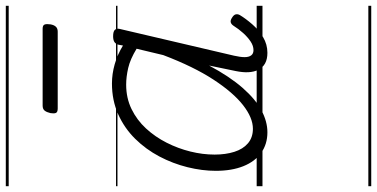

<svg xmlns="http://www.w3.org/2000/svg" viewBox="-339 -586 1300 662"><g transform="rotate(-90 311.0 -255.0)"><path d="M186 17Q145 17 115 -4.5Q85 -26 69 -66Q53 -106 53 -161Q53 -208 65.5 -258.5Q78 -309 102.5 -355.5Q127 -402 163.5 -439Q200 -476 248 -497.5Q296 -519 354 -519Q387 -519 420.5 -509.5Q454 -500 485 -481L488 -497Q491 -507 498 -511Q505 -515 517 -515Q534 -515 539.5 -508.5Q545 -502 542 -491L450 -98Q445 -76 445 -61.5Q445 -47 451 -39Q457 -31 469 -31Q484 -31 499 -41Q514 -51 528 -66.5Q542 -82 554 -101Q559 -108 565.5 -109.5Q572 -111 581 -105Q591 -99 592.5 -92Q594 -85 590 -78Q578 -58 558.5 -35.5Q539 -13 514 2Q489 17 460 17Q438 17 423.5 9Q409 1 401.5 -14Q394 -29 393 -48.5Q392 -68 397 -92Q402 -115 406.5 -138Q411 -161 416 -184Q378 -113 339 -68.5Q300 -24 261.5 -3.5Q223 17 186 17ZM109 -165Q109 -127 118.5 -97Q128 -67 148 -50Q168 -33 198 -33Q236 -33 279.5 -67Q323 -101 367.5 -169Q412 -237 452 -342L474 -434Q438 -456 407.5 -463Q377 -470 350 -470Q304 -470 266 -451.5Q228 -433 199 -401.5Q170 -370 150 -330.5Q130 -291 119.5 -248.5Q109 -206 109 -165ZM268 -706Q255 -706 252.5 -712.5Q250 -719 252 -731Q255 -744 260.5 -751Q266 -758 278 -758H543Q555 -758 557.5 -751Q560 -744 558 -731Q556 -719 550 -712.5Q544 -706 533 -706ZM0 365H622V375H0ZM0 -20H622V0H0ZM0 -505H622V-500H0ZM0 -885H622V-875H0Z"/></g></svg>

Font: Playwrite AT Guides
Style: Italic
Weight: 400
Italic angle: -13.0072°
Designer: Veronika Burian, José Scaglione
Foundry: TypeTogether
Version: Version 1.002